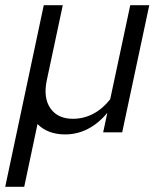

<svg xmlns="http://www.w3.org/2000/svg" viewBox="-20 -508 640 737"><path d="M0 209 148 -488H221L159 -197Q146 -131 174 -91.5Q202 -52 260 -52Q301 -52 337.5 -71Q374 -90 403 -127L480 -488H553L449 0H376L392 -75Q358 -34 317 -13Q276 8 230 8Q196 8 169 -2.5Q142 -13 124 -32L73 209Z"/></svg>

Font: Red Hat Text
Style: Italic
Weight: 300
Italic angle: -12°
Designer: Pentagram, MCKL
Foundry: Pentagram, MCKL
Version: Version 1.023